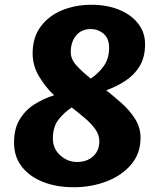

<svg xmlns="http://www.w3.org/2000/svg" viewBox="-20 -776 672 806"><path d="M289 10Q216.5 10 160 -12.5Q103.5 -35 71.2 -76.8Q39 -118.5 39 -176Q38.5 -233.5 61.5 -272.8Q84.5 -312 122.8 -336.8Q161 -361.5 207 -376Q172 -409 144.5 -454.2Q117 -499.5 117 -552Q117 -619 150.8 -664.5Q184.5 -710 240.8 -733Q297 -756 364 -756Q429 -756 479.8 -735.2Q530.5 -714.5 559.8 -677.2Q589 -640 589 -591Q589 -535 565.8 -497.5Q542.5 -460 505.2 -436Q468 -412 426 -397Q458.5 -371.5 491.8 -341.8Q525 -312 547.5 -276.2Q570 -240.5 570 -197Q570 -132 531 -85.8Q492 -39.5 428 -14.8Q364 10 289 10ZM361 -446Q392.5 -467 415.2 -498.2Q438 -529.5 438 -576Q438 -614.5 415 -634.2Q392 -654 361 -654Q322 -654 299.5 -627Q277 -600 277 -557Q277 -527 301.5 -500.5Q326 -474 361 -446ZM303 -96Q345 -96 371 -119.8Q397 -143.5 397 -183Q397 -209.5 380.5 -233Q364 -256.5 337.5 -279Q311 -301.5 281 -325Q249.5 -304 225.8 -274.2Q202 -244.5 202 -194Q202 -151.5 233 -123.8Q264 -96 303 -96Z"/></svg>

Font: Merriweather Sans ExtraBold
Style: Italic
Weight: 800
Italic angle: -7.5°
Designer: Eben Sorkin
Foundry: Eben Sorkin
Version: Version 2.001; ttfautohint (v1.8.3)